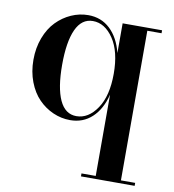

<svg xmlns="http://www.w3.org/2000/svg" viewBox="-81 -542 782 863"><g transform="rotate(10 310.0 -110.0)"><path d="M591 236.5V250H346V236.5H411V-134.5Q394 -66.5 353.2 -28.5Q312.5 9.5 253.5 9.5Q213 9.5 175.5 -7Q138 -23.5 108.8 -53.5Q79.5 -83.5 62 -129.2Q44.5 -175 44.5 -229.5Q44.5 -284 62 -330Q79.5 -376 108.8 -406Q138 -436 175.5 -452.8Q213 -469.5 253.5 -469.5Q312.5 -469.5 353.2 -431Q394 -392.5 411 -324.5V-460H591V-446.5H526V236.5ZM411 -229.5Q411 -331 372 -389Q333 -447 278 -447Q227 -447 201.2 -390.8Q175.5 -334.5 175.5 -229.5Q175.5 -124.5 201.2 -68.8Q227 -13 278 -13Q333 -13 372 -70.8Q411 -128.5 411 -229.5Z"/></g></svg>

Font: Bodoni* 16pt Medium
Style: Regular
Weight: 500
Version: Version 2.3